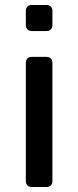

<svg xmlns="http://www.w3.org/2000/svg" viewBox="-20 -753 316 773"><path d="M167 -628H108Q97 -628 90.5 -634.5Q84 -641 84 -652V-709Q84 -720 90.5 -726.5Q97 -733 108 -733H167Q178 -733 184.5 -726.5Q191 -720 191 -709V-652Q191 -641 184.5 -634.5Q178 -628 167 -628ZM167 0H108Q97 0 90.5 -6.5Q84 -13 84 -24V-500Q84 -511 90.5 -517.5Q97 -524 108 -524H167Q178 -524 184.5 -517.5Q191 -511 191 -500V-24Q191 -13 184.5 -6.5Q178 0 167 0Z"/></svg>

Font: Shippori Gochic B2 Bold
Style: Regular
Weight: 700
Designer: FONTDASU
Foundry: FONTDASU / Google Inc. / but / Adobe
Version: Version 1.130